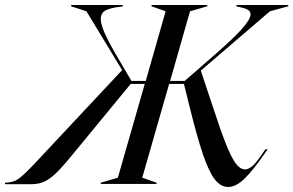

<svg xmlns="http://www.w3.org/2000/svg" viewBox="-113 -732 1167 764"><path d="M21 -77 373 -453 231 -687 170 -707V-712H375V-706L363 -705Q324 -700 306 -690Q288 -680 288 -657Q288 -636 303.5 -600.5Q319 -565 353 -507L410 -410H467L546 -687L490 -707V-712H712V-707L643 -687L564 -410H622L723 -498Q810 -573 847 -614Q884 -655 884 -675Q884 -687 872.5 -693.5Q861 -700 836 -705L828 -706V-712H1034V-707L961 -687L686 -451L726 -331Q763 -217 785.5 -160.5Q808 -104 825.5 -81Q843 -58 862 -58Q878 -58 895 -74.5Q912 -91 943 -138H952Q896 -56 861 -22Q826 12 795 12Q765 12 741.5 -18.5Q718 -49 694.5 -118Q671 -187 640 -313L619 -398H560L453 -25L510 -5V0H288V-5L356 -25L463 -398H407L198 -144Q148 -82 119.5 -52.5Q91 -23 67 -11Q43 1 11 1H-93V-5Q-61 -6 -41.5 -19Q-22 -32 21 -77Z"/></svg>

Font: Nyght Serif Italic
Style: Regular
Weight: 400
Italic angle: -16°
Designer: Maksym Kobuzan
Version: Version 0.410